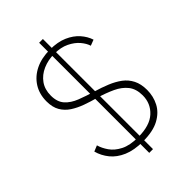

<svg xmlns="http://www.w3.org/2000/svg" viewBox="-248 -874 1048 1048"><g transform="rotate(-45 276.0 -350.0)"><path d="M262 -775H291V75H262ZM89 -156Q97 -127 117.5 -97.5Q138 -68 177 -48Q216 -28 280 -28Q370 -28 414.5 -69Q459 -110 459 -172Q459 -222 434.5 -253Q410 -284 368 -303.5Q326 -323 275 -338Q234 -349 196.5 -362.5Q159 -376 129 -395.5Q99 -415 81.5 -445Q64 -475 64 -520Q64 -576 90.5 -618Q117 -660 164.5 -683.5Q212 -707 277 -707Q337 -707 379 -688.5Q421 -670 447 -640.5Q473 -611 484 -577L450 -564Q443 -588 421.5 -613.5Q400 -639 364 -656.5Q328 -674 277 -674Q230 -674 190 -656.5Q150 -639 126.5 -606Q103 -573 103 -526Q103 -477 128 -449Q153 -421 195.5 -404.5Q238 -388 289 -373Q330 -361 368 -345.5Q406 -330 435 -308.5Q464 -287 480.5 -254.5Q497 -222 497 -176Q497 -127 475.5 -85.5Q454 -44 407 -18.5Q360 7 282 7Q214 7 167.5 -13Q121 -33 93.5 -67Q66 -101 55 -142Z"/></g></svg>

Font: Albert Sans ExtraLight
Style: Regular
Weight: 250
Designer: Andreas Rasmussen
Foundry: a.Foundry
Version: Version 1.025